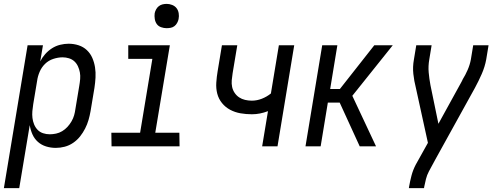

<svg xmlns="http://www.w3.org/2000/svg" viewBox="-48 -753 2568 988"><path d="M-28 215 94 -520H173L159 -437Q169 -457 184.5 -474.5Q200 -492 219.5 -504.5Q239 -517 261.5 -522.5Q284 -528 305 -528Q332 -528 356.5 -520Q381 -512 399 -495Q417 -478 427 -455Q437 -432 441 -406.5Q445 -381 443.5 -354Q442 -327 438 -301L418 -181Q414 -158 407.5 -135.5Q401 -113 390 -91.5Q379 -70 364 -51Q349 -32 328.5 -18Q308 -4 285 2Q262 8 239 8Q213 8 189 0.5Q165 -7 147 -23Q129 -39 119 -61.5Q109 -84 105 -109L51 215ZM208 -62Q224 -62 240.5 -65.5Q257 -69 272 -78Q287 -87 299 -100Q311 -113 320 -128.5Q329 -144 333.5 -160Q338 -176 340 -192L360 -312Q363 -329 364.5 -346.5Q366 -364 363 -380.5Q360 -397 353 -412Q346 -427 334.5 -437.5Q323 -448 307 -453Q291 -458 274 -458Q251 -458 226.5 -450Q202 -442 184 -424.5Q166 -407 156 -383.5Q146 -360 143 -337L123 -217Q120 -199 118.5 -181Q117 -163 119 -146Q121 -129 127.5 -113Q134 -97 145.5 -85Q157 -73 173.5 -67.5Q190 -62 208 -62Z M876 0H526L525 -70H673L736 -450H612V-520H826L751 -70H875ZM809 -608Q795 -608 781 -613Q767 -618 759 -629Q751 -640 748.5 -655Q746 -670 748 -685Q750 -695 755.5 -705Q761 -715 769.5 -721.5Q778 -728 788.5 -730.5Q799 -733 810 -733Q824 -733 838 -727.5Q852 -722 860.5 -711Q869 -700 871.5 -685Q874 -670 871 -655Q869 -645 863.5 -635Q858 -625 849.5 -618.5Q841 -612 830.5 -610Q820 -608 809 -608Z M1301 0 1331 -181Q1310 -173 1289.5 -169Q1269 -165 1248 -165Q1218 -165 1189.5 -170Q1161 -175 1136.5 -188Q1112 -201 1094.5 -222.5Q1077 -244 1070 -271Q1063 -298 1065 -328Q1067 -358 1072 -387L1094 -520H1173L1149 -376Q1146 -358 1144.5 -340Q1143 -322 1146.5 -305.5Q1150 -289 1159.5 -275Q1169 -261 1182.5 -252Q1196 -243 1213 -239Q1230 -235 1248 -235Q1274 -235 1299.5 -245Q1325 -255 1346 -272L1387 -520H1466L1380 0Z M1803 0 1700 -225H1639L1602 0H1524L1610 -520H1688L1651 -295H1701L1878 -520H1973L1765 -260L1887 0Z M2056 215 2057 208Q2062 179 2069.5 150.5Q2077 122 2091 95L2154 -18L2092 -301Q2083 -336 2079 -372.5Q2075 -409 2082 -447L2094 -520H2173L2161 -447Q2155 -413 2158 -380Q2161 -347 2167 -315L2208 -116L2328 -334Q2328 -336 2329.5 -338Q2331 -340 2332 -341V-343Q2347 -367 2358.5 -393.5Q2370 -420 2375 -447L2387 -520H2466L2454 -447Q2447 -409 2431 -372.5Q2415 -336 2396 -301L2192 68L2159 129Q2149 148 2144 168Q2139 188 2135 208L2134 215Z"/></svg>

Font: Iosevka Term Curly Oblique
Style: Regular
Weight: 400
Italic angle: -9°
Designer: Belleve Invis
Foundry: Belleve Invis
Version: Version 32.3.0